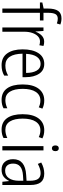

<svg xmlns="http://www.w3.org/2000/svg" viewBox="814 -1620 815 2484"><g transform="rotate(90 1222.0 -377.5)"><path d="M145 -486V0H90V-486H11V-517L90 -534V-587Q90 -678 120.5 -721.5Q151 -765 218 -765Q260 -765 297 -750L283 -705Q250 -717 222 -717Q180 -717 162.5 -687.5Q145 -658 145 -587V-532H244V-486Z M574 -532 565 -479Q541 -487 515 -487Q478 -487 449.5 -460Q421 -433 405.5 -387Q390 -341 390 -285V0H335V-532H380L387 -430H390Q408 -479 440.5 -510Q473 -541 519 -541Q549 -541 574 -532Z M978 -301V-261H674Q676 -152 714 -95.5Q752 -39 826 -39Q863 -39 893.5 -47.5Q924 -56 958 -75V-24Q927 -6 894.5 2Q862 10 822 10Q722 10 670 -63Q618 -136 618 -263Q618 -391 667 -466.5Q716 -542 806 -542Q890 -542 934 -475Q978 -408 978 -301ZM676 -307H923Q923 -392 893.5 -443.5Q864 -495 806 -495Q749 -495 715 -447Q681 -399 676 -307Z M1072 -262Q1072 -396 1127 -469Q1182 -542 1279 -542Q1339 -542 1385 -518L1368 -471Q1326 -492 1280 -492Q1208 -492 1168.5 -432.5Q1129 -373 1129 -263Q1129 -157 1165.5 -98Q1202 -39 1274 -39Q1327 -39 1380 -64V-15Q1335 10 1271 10Q1174 10 1123 -60.5Q1072 -131 1072 -262Z M1457 -262Q1457 -396 1512 -469Q1567 -542 1664 -542Q1724 -542 1770 -518L1753 -471Q1711 -492 1665 -492Q1593 -492 1553.5 -432.5Q1514 -373 1514 -263Q1514 -157 1550.5 -98Q1587 -39 1659 -39Q1712 -39 1765 -64V-15Q1720 10 1656 10Q1559 10 1508 -60.5Q1457 -131 1457 -262Z M1935 -686Q1935 -665 1925.5 -653Q1916 -641 1898 -641Q1880 -641 1870.5 -653Q1861 -665 1861 -686Q1861 -707 1870.5 -718.5Q1880 -730 1898 -730Q1916 -730 1925.5 -718.5Q1935 -707 1935 -686ZM1925 0H1870V-532H1925Z M2373 -359V0H2331L2322 -87H2320Q2297 -40 2263 -15Q2229 10 2174 10Q2110 10 2074.5 -31Q2039 -72 2039 -139Q2039 -296 2243 -308L2318 -313V-353Q2318 -429 2294 -462Q2270 -495 2220 -495Q2166 -495 2100 -459L2082 -503Q2152 -542 2225 -542Q2301 -542 2337 -498Q2373 -454 2373 -359ZM2250 -267Q2172 -262 2134 -230.5Q2096 -199 2096 -140Q2096 -90 2120 -63Q2144 -36 2187 -36Q2250 -36 2284 -84Q2318 -132 2318 -217V-271Z"/></g></svg>

Font: Noto Sans Display Light Narrow
Style: Regular
Weight: 300
Width: 4
Designer: Monotype Design team
Foundry: Monotype Imaging Inc.
Version: Version 1.000